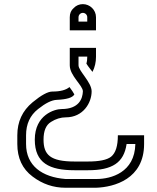

<svg xmlns="http://www.w3.org/2000/svg" viewBox="-20 -728 748 915"><path d="M375 -708.3C358.3 -708.3 342.7 -702.1 331.2 -689.6C318.8 -679.2 312.5 -664.6 312.5 -645.8V-583.3H437.5V-645.8C437.5 -681.4 408 -708.3 375 -708.3ZM375 -666.7C385.4 -666.7 395.8 -658.3 395.8 -645.8V-625H354.2V-645.8C354.2 -656.2 362.5 -666.7 375 -666.7ZM666.7 -41.7V-83.3H541.7C541.7 -32.3 531.2 1 509.4 18.8C489.6 34.4 452.1 41.7 399 41.7H335.4C219.6 41.7 187.5 9.7 187.5 -62.5C187.5 -104.2 199 -132.3 222.9 -146.9C245.8 -161.5 269.8 -168.8 293.8 -168.8C376.1 -168.8 416.7 -237.9 416.7 -292.7C416.7 -336.1 354.2 -389.7 354.2 -416.7V-458.3H395.8V-457.3C395.8 -445.8 394.8 -435.4 391.7 -425C395.8 -417.7 402.1 -409.4 409.4 -400L420.8 -385.4C432.3 -408.3 437.5 -432.3 437.5 -457.3V-500H312.5V-416.7C312.5 -367.1 375 -320.6 375 -292.7C373.7 -258.3 357.1 -208.3 272.9 -208.3C240.8 -208.3 145.8 -181.2 145.8 -62.5C145.8 49.5 216.3 83.3 335.4 83.3H399C515.2 83.3 570.3 47.6 583.3 -41.7H625C622.3 94.5 508.7 125 440.6 125H291.7C181.2 116.3 104.2 62.2 104.2 -41.7V-83.3C104.2 -136.5 122.9 -178.1 161.5 -208.3C196.9 -236.5 226 -251 250 -252.1C297.9 -254.2 326 -262.5 334.4 -278.1C329.2 -287.5 321.9 -299 311.5 -312.5V-313.5C294.8 -299 267.7 -291.7 229.2 -291.7C208.3 -291.7 177.1 -275 135.4 -240.6C86.5 -200 62.5 -147.9 62.5 -83.3V-41.7C62.5 25 86.5 77.1 135.4 113.5C182.3 149 234.4 166.7 291.7 166.7H437.5C524.3 163.9 666.7 125 666.7 -41.7Z"/></svg>

Font: Sportrop
Style: Regular
Weight: 500
Version: Version 0.9